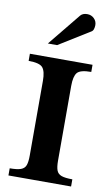

<svg xmlns="http://www.w3.org/2000/svg" viewBox="-93 -883 531 930"><g transform="rotate(10 172.5 -418.0)"><path d="M326.2 0H18.1V-35.2Q54.2 -35.2 72.5 -41.7Q90.8 -48.3 96.9 -64.9Q103 -81.5 103 -112.3V-480.5Q103 -526.9 87.6 -545.2Q72.3 -563.5 18.1 -563.5V-598.6H326.2V-563.5Q272.5 -563.5 257.3 -545.2Q242.2 -526.9 242.2 -480.5V-112.3Q242.2 -81.5 248.3 -64.9Q254.4 -48.3 272.5 -41.7Q290.5 -35.2 326.2 -35.2ZM306.2 -790Q306.2 -779.8 303.2 -770.3Q300.3 -760.7 292 -756.3L140.6 -662.6H95.2L225.6 -822.8Q236.8 -835.9 258.8 -835.9Q278.8 -835.9 292.5 -822.5Q306.2 -809.1 306.2 -790Z"/></g></svg>

Font: Scheherazade New
Style: Bold
Weight: 700
Designer: SIL International
Foundry: SIL International
Version: Version 4.000